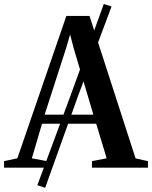

<svg xmlns="http://www.w3.org/2000/svg" viewBox="-48 -826 749 946"><path d="M136 86.5 301.5 -360.5 463.5 -806.5 501.5 -794 334.5 -347.5 174.5 99.5ZM37.5 -46 279 -747.5H393L620 -45.5L681 -32V0H405V-32L477.5 -46L426 -216.5H159L109 -46L183.5 -32V0H-28V-32ZM412 -261 315.5 -587 297.5 -656 277 -586.5 172 -261Z"/></svg>

Font: Merriweather 96pt SemiBold
Style: Regular
Weight: 600
Version: Version 2.100